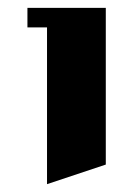

<svg xmlns="http://www.w3.org/2000/svg" viewBox="-20 -520 290 490"><path d="M50 -500H250V-100L100 -50V-450H50Z"/></svg>

Font: SOV_Meka
Style: Book
Weight: 400
Version: Version 1.00